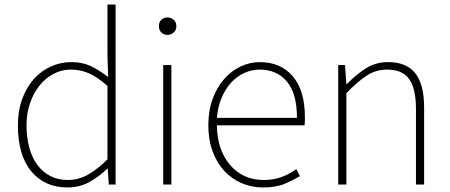

<svg xmlns="http://www.w3.org/2000/svg" viewBox="-20 -814 1987 847"><path d="M277 13Q178 13 118.5 -57.5Q59 -128 59 -262Q59 -326 78 -377.5Q97 -429 129 -465Q161 -501 204 -520.5Q247 -540 295 -540Q343 -540 379.5 -523Q416 -506 457 -474L454 -573V-794H490V0H460L455 -70H453Q420 -37 376 -12Q332 13 277 13ZM280 -20Q326 -20 368 -43.5Q410 -67 454 -111V-435Q410 -474 372.5 -490.5Q335 -507 293 -507Q251 -507 215.5 -488Q180 -469 153.5 -435.5Q127 -402 112 -357.5Q97 -313 97 -262Q97 -208 109 -163.5Q121 -119 144.5 -87Q168 -55 202 -37.5Q236 -20 280 -20Z M700 -527H736V0H700ZM719 -660Q703 -660 692 -670.5Q681 -681 681 -698Q681 -717 692 -727Q703 -737 719 -737Q734 -737 746 -727Q758 -717 758 -698Q758 -681 746 -670.5Q734 -660 719 -660Z M1140 13Q1090 13 1046 -6Q1002 -25 969.5 -60Q937 -95 918 -146Q899 -197 899 -262Q899 -326 918 -377.5Q937 -429 968.5 -465Q1000 -501 1041 -520.5Q1082 -540 1126 -540Q1218 -540 1271.5 -477.5Q1325 -415 1325 -297Q1325 -289 1325 -280Q1325 -271 1323 -261H937Q937 -209 951.5 -165Q966 -121 993 -88.5Q1020 -56 1057.5 -38Q1095 -20 1142 -20Q1187 -20 1222 -33Q1257 -46 1287 -68L1303 -37Q1273 -19 1235.5 -3Q1198 13 1140 13ZM1290 -294Q1290 -402 1245.5 -454.5Q1201 -507 1126 -507Q1091 -507 1058.5 -492.5Q1026 -478 1000.5 -450.5Q975 -423 958 -383.5Q941 -344 937 -294Z M1472 -527H1502L1508 -443H1510Q1551 -485 1594 -512.5Q1637 -540 1692 -540Q1773 -540 1812 -491Q1851 -442 1851 -339V0H1815V-334Q1815 -422 1785.5 -464.5Q1756 -507 1688 -507Q1639 -507 1598.5 -481Q1558 -455 1508 -403V0H1472Z"/></svg>

Font: SpoqaHanSans
Style: Thin
Weight: 250
Designer: [Spoqa Han Sans] Dong-huui Kim \uAE40 \uB3D9 \uD718   [Noto Sans] Ryoko NISHIZUKA \u897F \u585A \u6DBC \u5B50  (kana & i
Foundry: Spoqa (http://bi.spoqa.com)
Version: Version 1.004;PS 1.004;hotconv 1.0.82;makeotf.lib2.5.63406